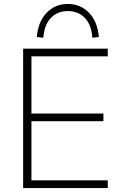

<svg xmlns="http://www.w3.org/2000/svg" viewBox="-20 -951 622 971"><path d="M97 0V-705H525V-666H139V-377H503V-338H139V-39H525V0ZM199 -760 166 -764Q173 -842 216 -886.5Q259 -931 323 -931Q387 -931 430 -886.5Q473 -842 480 -764L447 -760Q443 -825 409.5 -860Q376 -895 323 -895Q270 -895 237 -860Q204 -825 199 -760Z"/></svg>

Font: Mulish ExtraLight ExtraLight
Style: Regular
Weight: 250
Version: Version 3.603